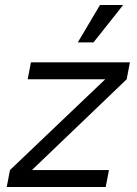

<svg xmlns="http://www.w3.org/2000/svg" viewBox="-20 -750 548 770"><path d="M7 0H404L417 -68H108L488 -432L501 -500H104L91 -432H402L20 -68ZM292 -580H355L474 -730H381Z"/></svg>

Font: Uncut Sans
Style: Italic
Weight: 400
Italic angle: -11°
Designer: Kasper Nordkvist
Foundry: UNCUT.wtf
Version: Version 1.304;Glyphs 3.2 (3246)